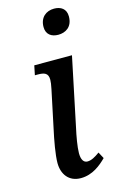

<svg xmlns="http://www.w3.org/2000/svg" viewBox="-119 -808 522 866"><g transform="rotate(-15 141.5 -375.0)"><path d="M216 -641C249 -641 283 -659 283 -709C283 -745 258 -760 227 -760C190 -760 160 -737 160 -692C160 -657 184 -641 216 -641ZM147 10C202 10 242 -24 269 -51L253 -81C232 -66 214 -55 195 -55C177 -55 167 -71 167 -101C167 -129 176 -180 184 -215L251 -536H75L66 -492H79C110 -492 128 -486 128 -455C128 -446 126 -430 122 -412L86 -241C74 -187 62 -121 62 -83C62 -31 91 10 147 10Z"/></g></svg>

Font: Noto Serif Condensed Medium
Style: Italic
Weight: 500
Width: 3
Italic angle: -12°
Designer: Monotype Design Team
Foundry: Monotype Imaging Inc.
Version: Version 2.013